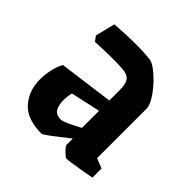

<svg xmlns="http://www.w3.org/2000/svg" viewBox="-132 -577 699 699"><g transform="rotate(45 217.5 -227.0)"><path d="M174 10Q99 10 64.5 -29Q30 -68 30 -126Q30 -149 35 -174Q40 -199 52 -222L263 -250V-305Q263 -336 252.5 -349.5Q242 -363 216 -365Q194 -367 152 -366.5Q110 -366 75 -364L61 -383L80 -459Q130 -463 175.5 -463.5Q221 -464 260 -460Q275 -458 295 -442.5Q315 -427 334.5 -405.5Q354 -384 367 -362Q380 -340 380 -325V-70L418 -55V-8Q396 -4 371 0.5Q346 5 327 7.5Q308 10 302 10Q299 10 290.5 2.5Q282 -5 274.5 -13.5Q267 -22 267 -26V-58Q247 -43 227 -27Q207 -11 192 -0.5Q177 10 174 10ZM144 -132Q144 -108 153 -92Q162 -76 188 -76Q196 -76 217.5 -86Q239 -96 263 -109V-197L149 -172Q144 -154 144 -132Z"/></g></svg>

Font: Grenze Gotisch SemiBold
Style: Regular
Weight: 600
Designer: Renata Polastri
Foundry: Omnibus-Type
Version: Version 1.001